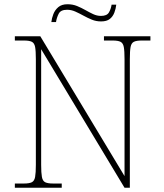

<svg xmlns="http://www.w3.org/2000/svg" viewBox="-20 -885 771 905"><path d="M50 0V-20H93Q118 -20 130 -26Q142 -32 145.5 -51Q149 -70 149 -108V-606Q149 -645 145.5 -663.5Q142 -682 130 -688Q118 -694 93 -694H50V-714H170L567 -55V-606Q567 -645 563.5 -663.5Q560 -682 548 -688Q536 -694 511 -694H470V-714H689V-694H648Q623 -694 611 -688Q599 -682 595.5 -663.5Q592 -645 592 -606V0H567L174 -653V-108Q174 -70 177.5 -51Q181 -32 193 -26Q205 -20 230 -20H271V0ZM456 -784Q433 -784 412.5 -792.5Q392 -801 373 -811.5Q354 -822 335 -830.5Q316 -839 296 -839Q266 -839 256.5 -820Q247 -801 244 -781H222Q224 -799 231.5 -818.5Q239 -838 255 -851.5Q271 -865 298 -865Q323 -865 343.5 -856.5Q364 -848 382.5 -837.5Q401 -827 419 -818.5Q437 -810 456 -810Q484 -810 493.5 -826.5Q503 -843 506 -863H528Q526 -844 519 -825.5Q512 -807 497.5 -795.5Q483 -784 456 -784Z"/></svg>

Font: Noto Serif Hebrew Thin
Style: Regular
Weight: 250
Version: Version 2.003